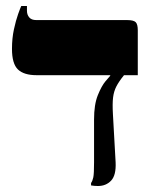

<svg xmlns="http://www.w3.org/2000/svg" viewBox="-20 -617 515 641"><path d="M102 -366Q60 -366 40 -385Q20 -404 20 -454Q20 -489 26.5 -519Q33 -549 40.5 -570Q48 -591 51 -597H70V-581Q70 -568 77.5 -559Q85 -550 101 -550H404Q426 -550 433 -543Q440 -536 440 -516V-366ZM307 4Q301 4 295 3.5Q289 3 284 2V-6Q289 -13 291.5 -25Q294 -37 294 -75V-218Q294 -268 306.5 -299Q319 -330 332 -345.5Q345 -361 348 -364V-397H394V-366Q377 -345 368.5 -328.5Q360 -312 357.5 -291.5Q355 -271 357 -236L366 -75Q368 -32 351 -14Q334 4 307 4Z"/></svg>

Font: Frank Ruhl Libre Black
Style: Regular
Weight: 900
Designer: Yanek Iontef
Foundry: Fontef
Version: Version 6.004